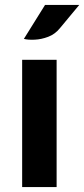

<svg xmlns="http://www.w3.org/2000/svg" viewBox="-20 -760 342 780"><path d="M70 0V-517H210V0ZM77 -602 163 -740H302L223 -645Q203.5 -621 175.8 -610.5Q148 -600 121 -598.8Q94 -597.5 77 -602Z"/></svg>

Font: Expletus Sans
Style: Bold
Weight: 700
Version: Version 7.500